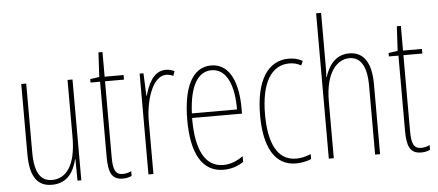

<svg xmlns="http://www.w3.org/2000/svg" viewBox="-51 -875 2279 1000"><g transform="rotate(-5 1088.5 -375.0)"><path d="M337 -527H311V-228C311 -82 261 -15 185 -15C127 -15 95 -60 95 -167V-527H69V-159C69 -45 105 10 183 10C268 10 300 -54 314 -112H316L317 0H337Z M555 -14C515 -14 505 -44 505 -108V-503H604V-527H505V-656H484L477 -528L429 -521V-503H479V-112C479 -32 493 10 554 10C573 10 587 6 600 0V-25C590 -19 572 -14 555 -14Z M825 -535C758 -535 730 -462 715 -409H713L708 -527H688V0H714V-277C714 -380 752 -509 825 -509C839 -509 854 -504 862 -500L870 -524C856 -532 838 -535 825 -535Z M1062 -537C961 -537 914 -429 914 -264C914 -94 966 10 1081 10C1122 10 1157 -3 1185 -22V-52C1150 -27 1116 -15 1081 -15C986 -15 939 -106 940 -273H1201V-301C1201 -421 1167 -537 1062 -537ZM1062 -512C1145 -512 1178 -414 1177 -297H941C947 -442 992 -512 1062 -512Z M1459 10C1486 10 1517 4 1539 -6V-32C1514 -21 1487 -15 1462 -15C1361 -15 1320 -114 1320 -257C1320 -427 1377 -512 1469 -512C1491 -512 1512 -507 1530 -496L1540 -519C1519 -531 1495 -537 1468 -537C1360 -537 1294 -440 1294 -256C1294 -93 1346 10 1459 10Z M1657 -492V-760H1631V0H1657V-298C1657 -447 1718 -512 1783 -512C1835 -512 1873 -472 1873 -360V0H1899V-366C1899 -481 1858 -537 1784 -537C1707 -537 1673 -475 1657 -424H1655C1657 -446 1657 -461 1657 -492Z M2115 -14C2075 -14 2065 -44 2065 -108V-503H2164V-527H2065V-656H2044L2037 -528L1989 -521V-503H2039V-112C2039 -32 2053 10 2114 10C2133 10 2147 6 2160 0V-25C2150 -19 2132 -14 2115 -14Z"/></g></svg>

Font: Noto Sans Arabic ExtCond Thin
Style: Regular
Weight: 100
Width: 2
Designer: Monotype Design Team, Nadine Chahine, Nizar Qandah and Khaled Hosny
Foundry: Monotype Imaging Inc.
Version: Version 2.012